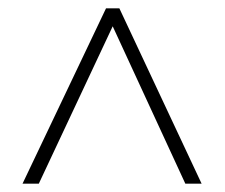

<svg xmlns="http://www.w3.org/2000/svg" viewBox="-20 -740 540 460"><path d="M234 -720H266L463 -300H424L250 -677L73 -300H34Z"/></svg>

Font: Noto Sans Gurmukhi SemiCondensed ExtraLight
Style: Regular
Weight: 200
Width: 4
Designer: Jelle Bosma - Monotype Design Team
Foundry: Monotype Imaging Inc.
Version: Version 2.004; ttfautohint (v1.8.4.7-5d5b)